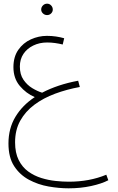

<svg xmlns="http://www.w3.org/2000/svg" viewBox="-20 -753 639 1044"><path d="M353 271Q301 271 244 261Q187 251 137.5 224.5Q88 198 57 150.5Q26 103 26 27Q26 -55 64 -118Q102 -181 169 -225Q122 -245 87.5 -286Q53 -327 53 -388Q53 -444 79.5 -482Q106 -520 148 -539Q190 -558 235 -558Q261 -558 284.5 -554.5Q308 -551 329 -545L321 -511Q301 -516 279.5 -519Q258 -522 236 -522Q195 -522 161 -505.5Q127 -489 107.5 -460Q88 -431 88 -391Q88 -348 107.5 -319.5Q127 -291 155 -274Q183 -257 209 -249Q251 -271 300.5 -287.5Q350 -304 405 -314L414 -280Q343 -267 279.5 -243.5Q216 -220 167 -183.5Q118 -147 90 -96.5Q62 -46 62 21Q62 78 81.5 117Q101 156 133.5 179.5Q166 203 205 215Q244 227 283 231Q322 235 354 235Q467 235 558 197L569 227Q533 246 475.5 258.5Q418 271 353 271ZM236 -671Q223 -671 213.5 -680Q204 -689 204 -701Q204 -714 213.5 -723.5Q223 -733 236 -733Q249 -733 258 -723.5Q267 -714 267 -701Q267 -689 258 -680Q249 -671 236 -671Z"/></svg>

Font: Noto Sans Arabic UI XLt
Style: Regular
Weight: 200
Designer: Monotype Design Team, Nadine Chahine and Nizar Qandah
Foundry: Monotype Imaging Inc.
Version: Version 2.010; ttfautohint (v1.8.4.7-5d5b)